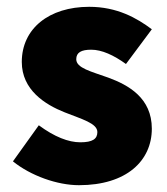

<svg xmlns="http://www.w3.org/2000/svg" viewBox="-20 -532 492 564"><path d="M212 12C352 12 426 -60 426 -154C426 -244 358 -282 298 -304C248 -322 204 -332 204 -358C204 -378 219 -386 248 -386C279 -386 314 -370 350 -344L426 -446C382 -479 324 -512 242 -512C124 -512 44 -448 44 -350C44 -268 112 -225 170 -202C220 -182 266 -170 266 -144C266 -124 252 -114 216 -114C181 -114 140 -130 94 -164L18 -58C70 -16 148 12 212 12Z"/></svg>

Font: Giro Sans Black
Style: Regular
Weight: 900
Designer: Paul D. Hunt
Foundry: Adobe Systems Incorporated
Version: Version 1.000;PS 1.0;hotconv 1.0.88;makeotf.lib2.5.647800